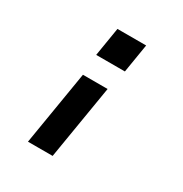

<svg xmlns="http://www.w3.org/2000/svg" viewBox="-171 -648 942 991"><g transform="rotate(30 300.0 -152.5)"><path d="M216 -349 244 -520H415L387 -349ZM135 215 208 -226H355L282 215Z"/></g></svg>

Font: Iosevka SS04 Hv Ex Obl
Style: Regular
Weight: 900
Width: 7
Italic angle: -9°
Monospace: yes
Designer: Belleve Invis
Foundry: Belleve Invis
Version: Version 19.0.0; ttfautohint (v1.8.4)